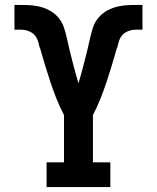

<svg xmlns="http://www.w3.org/2000/svg" viewBox="-20 -763 640 783"><path d="M170 0V-101H241V-294Q224 -326 210.5 -360Q197 -394 185.5 -428.5Q174 -463 163.5 -498Q153 -533 143 -568H142Q139 -580 136 -591.5Q133 -603 126.5 -613Q120 -623 110 -629.5Q100 -636 88.5 -639Q77 -642 65 -642Q53 -642 41 -642H39V-743H43Q66 -743 90 -742.5Q114 -742 137 -737Q160 -732 181 -721Q202 -710 217.5 -692Q233 -674 240.5 -651.5Q248 -629 253 -606Q258 -583 263.5 -560Q269 -537 275 -514Q281 -491 287 -468.5Q293 -446 300 -423Q307 -446 313 -468.5Q319 -491 325 -514Q331 -537 336.5 -560Q342 -583 347 -606Q352 -629 359.5 -651.5Q367 -674 382.5 -692Q398 -710 419 -721Q440 -732 463 -737Q486 -742 510 -742.5Q534 -743 557 -743H561V-642H559Q547 -642 535 -642Q523 -642 511.5 -639Q500 -636 490 -629.5Q480 -623 473.5 -613Q467 -603 464 -591.5Q461 -580 458 -568H457Q447 -533 436.5 -498Q426 -463 414.5 -428.5Q403 -394 389.5 -360Q376 -326 359 -294V-101H430V0Z"/></svg>

Font: Iosevka Etoile
Style: Bold
Weight: 700
Designer: Belleve Invis
Foundry: Belleve Invis
Version: Version 28.1.0; ttfautohint (v1.8.4)